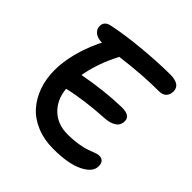

<svg xmlns="http://www.w3.org/2000/svg" viewBox="-188 -823 1015 1015"><g transform="rotate(45 319.5 -316.0)"><path d="M357.9 42Q288.6 42 233.2 19Q177.7 -3.9 141.8 -44.4Q106 -85 86.9 -139.4Q67.9 -193.8 67.9 -257.8Q67.9 -318.4 85.4 -386.7Q103 -455.1 131.8 -515.1Q134.3 -522 143.1 -537.1Q109.4 -537.6 90.6 -552.7Q71.8 -567.9 71.8 -590.8Q71.8 -625 109.9 -633.8Q199.7 -652.8 315.9 -663.3Q432.1 -673.8 517.1 -673.8Q592.8 -673.8 592.8 -622.1Q592.8 -598.1 578.9 -583.5Q564.9 -568.8 537.1 -568.8Q412.1 -568.8 259.8 -548.8L257.8 -543Q205.6 -443.4 187 -339.8Q332 -367.2 460 -370.1Q522 -370.1 522 -329.1Q522 -298.8 498.8 -283.2Q475.6 -267.6 439 -265.1Q288.1 -256.3 181.2 -231Q188 -156.2 235.1 -111.1Q282.2 -65.9 356 -65.9Q399.9 -65.9 436.5 -72Q473.1 -78.1 492.2 -85.4Q511.2 -92.8 528.1 -98.9Q544.9 -105 554.2 -105Q592.8 -105 592.8 -63Q592.8 -18.6 531 11.7Q469.2 42 357.9 42Z"/></g></svg>

Font: Shantell Sans Bouncy
Style: Regular
Weight: 500
Designer: Stephen Nixon, Anya Danilova, Shantell Martin
Foundry: Arrow Type
Version: Version 1.006;[9816181b4]